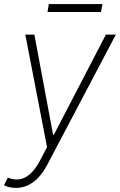

<svg xmlns="http://www.w3.org/2000/svg" viewBox="-33 -715 588 940"><path d="M45.1 204.9Q12.8 204.9 -13.5 192.1L5.3 154.5Q97.3 192.8 161.2 73.9L197.4 5.7L90.9 -545.5H135.3L226.9 -55.4H230.8L485.4 -545.5H534.1L197.8 92.7Q167.6 149.5 128.6 177.4Q89.5 205.3 45.1 204.9ZM468.4 -695 461.6 -656.2H199.6L206 -695Z"/></svg>

Font: Inter Extra Light  BETA
Style: Italic
Weight: 200
Italic angle: 9.39999°
Designer: Rasmus Andersson
Foundry: rsms
Version: Version 3.011;git-f93a4a705